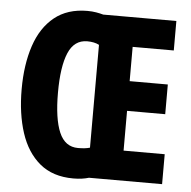

<svg xmlns="http://www.w3.org/2000/svg" viewBox="-52 -776 832 837"><g transform="rotate(5 364.0 -357.5)"><path d="M297 -724Q318 -724 335.5 -721Q353 -718 367 -714H687V-585H507V-435H674V-305H507V-131H687V0H367Q354 4 337 6.5Q320 9 299 9Q209 9 152 -38.5Q95 -86 68 -169Q41 -252 41 -359Q41 -467 68.5 -549.5Q96 -632 153 -678Q210 -724 297 -724ZM308 -592Q251 -592 225.5 -532Q200 -472 200 -358Q200 -244 225.5 -184.5Q251 -125 308 -125Q324 -125 337 -126.5Q350 -128 360 -131V-581Q339 -592 308 -592Z"/></g></svg>

Font: Noto Sans Ethiopic ExtraCondensed ExtraBold
Style: Regular
Weight: 800
Width: 2
Designer: Monotype Design Team
Foundry: Monotype Imaging Inc.
Version: Version 2.102; ttfautohint (v1.8.4.7-5d5b)